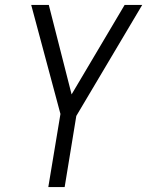

<svg xmlns="http://www.w3.org/2000/svg" viewBox="-20 -540 640 775"><path d="M175 215 224 -80 106 -520H177L269 -159L483 -520H554L288 -72L241 215Z"/></svg>

Font: Iosevka SS04 Lt Ex Obl
Style: Regular
Weight: 300
Width: 7
Italic angle: -9°
Monospace: yes
Designer: Belleve Invis
Foundry: Belleve Invis
Version: Version 19.0.0; ttfautohint (v1.8.4)